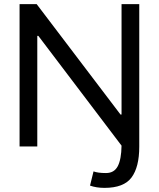

<svg xmlns="http://www.w3.org/2000/svg" viewBox="-20 -711 771 932"><path d="M570 -155V-691H656V1Q656 100 618.5 150.5Q581 201 487 201Q448 201 417 190L434 121Q455 129 494.5 129Q534 129 551.5 96Q569 63 570 -4L166 -537H161V0H75V-691H158L565 -155Z"/></svg>

Font: Average Sans
Style: Regular
Weight: 400
Designer: Eduardo Rodriguez Tunni
Foundry: Eduardo Rodriguez Tunni
Version: Version 1.002